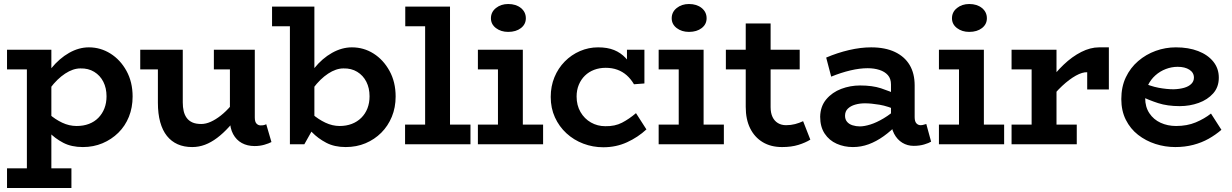

<svg xmlns="http://www.w3.org/2000/svg" viewBox="-20 -719 6139 957"><path d="M393 14Q336 14 295 -7.5Q254 -29 224.5 -60Q195 -91 172 -118V-205Q195 -177 225 -150.5Q255 -124 290 -107.5Q325 -91 362 -91Q396 -91 423.5 -101.5Q451 -112 470.5 -132Q490 -152 500.5 -179Q511 -206 511 -239Q511 -280 495 -311.5Q479 -343 449.5 -361Q420 -379 381 -378Q344 -378 304.5 -352Q265 -326 230.5 -280Q196 -234 173 -173V-265Q196 -330 236 -379Q276 -428 324.5 -455.5Q373 -483 423 -483Q481 -483 530.5 -452Q580 -421 610.5 -365.5Q641 -310 641 -238Q641 -183 622.5 -137Q604 -91 570 -57.5Q536 -24 491 -5Q446 14 393 14ZM15 218V120H336V218ZM114 189V-471H236V189ZM15 -373V-471H230V-373Z M938 14Q897 14 865.5 0Q834 -14 812 -41.5Q790 -69 778.5 -110.5Q767 -152 767 -207V-471H891V-208Q891 -185 895.5 -165.5Q900 -146 910.5 -131.5Q921 -117 938.5 -109Q956 -101 983 -101Q1006 -101 1030.5 -112Q1055 -123 1080.5 -143Q1106 -163 1132 -193Q1158 -223 1185 -260V-163Q1152 -120 1122 -87Q1092 -54 1062 -31.5Q1032 -9 1001.5 2.5Q971 14 938 14ZM679 -373V-471H869V-373ZM1249 9Q1213 9 1185.5 -6Q1158 -21 1142 -50.5Q1126 -80 1126 -122V-471H1250V-133Q1250 -112 1258.5 -103Q1267 -94 1279 -94Q1289 -94 1295.5 -95.5Q1302 -97 1307 -100L1333 -11Q1320 -4 1297.5 2.5Q1275 9 1249 9ZM1046 -373V-471H1234V-373Z M1336 -588V-686H1540V-588ZM1734 -483Q1793 -483 1842 -452Q1891 -421 1921.5 -365.5Q1952 -310 1952 -238Q1952 -183 1933 -137Q1914 -91 1880.5 -57.5Q1847 -24 1802 -5Q1757 14 1703 14Q1647 14 1606 -7.5Q1565 -29 1535 -60Q1505 -91 1483 -118V-205Q1506 -177 1536.5 -150.5Q1567 -124 1602 -107.5Q1637 -91 1673 -91Q1706 -91 1733.5 -101.5Q1761 -112 1781 -132Q1801 -152 1811.5 -179Q1822 -206 1822 -239Q1822 -280 1806 -311.5Q1790 -343 1760.5 -361Q1731 -379 1692 -378Q1655 -378 1615.5 -352Q1576 -326 1541.5 -280Q1507 -234 1484 -173V-265Q1507 -330 1546.5 -379Q1586 -428 1635 -455.5Q1684 -483 1734 -483ZM1425 0V-686H1547V-89L1497 0Z M2099 -31V-686H2223V-31ZM1999 0V-98H2325V0ZM2000 -588V-686H2215V-588Z M2462 -31V-471H2586V-31ZM2362 0V-98H2687V0ZM2362 -373V-471H2554V-373ZM2513 -560Q2477 -560 2452 -579Q2427 -598 2427 -628Q2427 -659 2452 -679Q2477 -699 2513 -699Q2552 -699 2576.5 -679Q2601 -659 2601 -628Q2601 -598 2576.5 -579Q2552 -560 2513 -560Z M2987 15Q2935 15 2887.5 -3Q2840 -21 2803.5 -54.5Q2767 -88 2746 -134Q2725 -180 2725 -236Q2725 -289 2743.5 -334Q2762 -379 2795 -412.5Q2828 -446 2871 -464.5Q2914 -483 2961 -483Q3008 -483 3041 -469.5Q3074 -456 3098 -430.5Q3122 -405 3142 -369L3105 -376V-471H3192V-303L3140 -299Q3124 -326 3103.5 -344Q3083 -362 3057 -371.5Q3031 -381 2999 -381Q2968 -381 2941.5 -371Q2915 -361 2895.5 -342Q2876 -323 2865 -296.5Q2854 -270 2854 -238Q2854 -194 2873.5 -160.5Q2893 -127 2925.5 -108.5Q2958 -90 2997 -90Q3045 -89 3080.5 -107.5Q3116 -126 3150 -155L3202 -74Q3160 -35 3105.5 -10Q3051 15 2987 15Z M3363 -31V-471H3487V-31ZM3263 0V-98H3588V0ZM3263 -373V-471H3455V-373ZM3414 -560Q3378 -560 3353 -579Q3328 -598 3328 -628Q3328 -659 3353 -679Q3378 -699 3414 -699Q3453 -699 3477.5 -679Q3502 -659 3502 -628Q3502 -598 3477.5 -579Q3453 -560 3414 -560Z M3878 14Q3822 14 3781.5 -10.5Q3741 -35 3719 -79.5Q3697 -124 3697 -186V-602H3821V-185Q3821 -156 3830.5 -136Q3840 -116 3857.5 -105.5Q3875 -95 3898 -95Q3922 -95 3943 -100.5Q3964 -106 3983 -115L4019 -23Q3995 -8 3960 3Q3925 14 3878 14ZM3598 -373V-471H3966V-373Z M4534 8Q4503 8 4477.5 -7.5Q4452 -23 4436.5 -52.5Q4421 -82 4421 -124V-298Q4421 -327 4405.5 -344.5Q4390 -362 4363.5 -370.5Q4337 -379 4305 -379Q4265 -379 4218.5 -368Q4172 -357 4123 -337L4098 -432Q4154 -456 4212 -469.5Q4270 -483 4322 -483Q4392 -483 4440.5 -460Q4489 -437 4514 -395Q4539 -353 4539 -293V-135Q4539 -114 4547.5 -104.5Q4556 -95 4569 -95Q4577 -95 4584.5 -97.5Q4592 -100 4597 -101L4621 -13Q4610 -6 4586.5 1Q4563 8 4534 8ZM4231 14Q4188 14 4150.5 -2.5Q4113 -19 4090.5 -53Q4068 -87 4068 -137Q4069 -189 4098.5 -224Q4128 -259 4173 -276Q4218 -293 4267 -293Q4328 -293 4371 -279Q4414 -265 4459 -244V-166Q4406 -190 4364 -197Q4322 -204 4291 -204Q4265 -204 4242.5 -197.5Q4220 -191 4206 -177.5Q4192 -164 4192 -142Q4192 -124 4202 -112Q4212 -100 4229.5 -94.5Q4247 -89 4266 -89Q4288 -89 4318.5 -98.5Q4349 -108 4385 -129.5Q4421 -151 4459 -186L4456 -103Q4422 -67 4385 -40.5Q4348 -14 4310 0Q4272 14 4231 14Z M4760 -31V-471H4884V-31ZM4660 0V-98H4985V0ZM4660 -373V-471H4852V-373ZM4811 -560Q4775 -560 4750 -579Q4725 -598 4725 -628Q4725 -659 4750 -679Q4775 -699 4811 -699Q4850 -699 4874.5 -679Q4899 -659 4899 -628Q4899 -598 4874.5 -579Q4850 -560 4811 -560Z M5203 -209V-305Q5239 -356 5281.5 -396.5Q5324 -437 5369.5 -460Q5415 -483 5458 -483H5507V-273H5399V-359Q5375 -360 5342.5 -342Q5310 -324 5274 -290.5Q5238 -257 5203 -209ZM5022 0V-98H5347V0ZM5122 -31V-471H5246V-31ZM5022 -373V-471H5238V-373Z M5838 14Q5787 14 5739 -1.5Q5691 -17 5652.5 -47Q5614 -77 5591.5 -122Q5569 -167 5569 -225Q5569 -286 5591.5 -333.5Q5614 -381 5653 -414.5Q5692 -448 5740.5 -465.5Q5789 -483 5841 -483Q5904 -483 5952 -464.5Q6000 -446 6027.5 -412Q6055 -378 6055 -332Q6055 -285 6027 -253.5Q5999 -222 5954.5 -206Q5910 -190 5860 -190Q5799 -190 5752.5 -205Q5706 -220 5661 -242V-313Q5714 -289 5755 -281.5Q5796 -274 5830 -274Q5860 -275 5882.5 -281.5Q5905 -288 5918 -301Q5931 -314 5931 -332Q5931 -357 5908.5 -371.5Q5886 -386 5850 -386Q5820 -386 5791 -375Q5762 -364 5739 -343.5Q5716 -323 5702 -294.5Q5688 -266 5688 -230Q5688 -186 5709 -154.5Q5730 -123 5765 -107Q5800 -91 5842 -91Q5897 -91 5940 -109Q5983 -127 6016 -153L6068 -72Q6039 -47 6004.5 -27.5Q5970 -8 5928 3Q5886 14 5838 14Z"/></svg>

Font: BioRhyme
Style: Bold
Weight: 700
Designer: Aoife Mooney
Foundry: Aoife Mooney Type
Version: Version 1.600;gftools[0.9.33]